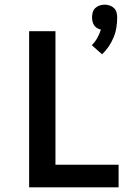

<svg xmlns="http://www.w3.org/2000/svg" viewBox="-20 -804 590 824"><path d="M418 -571 374 -610Q388 -624 397.5 -641Q407 -658 413 -677Q404 -679 396.5 -683.5Q389 -688 384 -695.5Q379 -703 377 -712Q375 -721 375 -730Q375 -740 378 -751Q381 -762 389 -769.5Q397 -777 407.5 -780.5Q418 -784 429 -784Q440 -784 450.5 -780.5Q461 -777 469 -769.5Q477 -762 480 -751Q483 -740 483 -730Q483 -708 479.5 -686Q476 -664 467.5 -643.5Q459 -623 446.5 -604.5Q434 -586 418 -571ZM105 0V-670H218V-97H489V0Z"/></svg>

Font: Lode
Style: Bold
Weight: 700
Monospace: yes
Designer: Belleve Invis
Foundry: Belleve Invis
Version: Version 29.2.0; ttfautohint (v1.8.3)